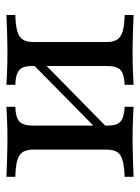

<svg xmlns="http://www.w3.org/2000/svg" viewBox="65 -520 455 626"><g transform="rotate(-90 293.0 -207.5)"><path d="M329 0V-29Q363.7 -30.6 377 -42.3Q390.3 -54 390.3 -87.1V-331.5Q390.3 -361.3 376.6 -373Q362.9 -384.7 329 -385.5V-414.5Q343.5 -413.7 372.2 -412.5Q400.8 -411.3 430.6 -411.3Q465.3 -411.3 502 -412.5Q538.7 -413.7 556.5 -414.5V-385.5Q524.2 -384.7 504.8 -379.4Q485.5 -374.2 477 -361.7Q468.5 -349.2 468.5 -327.4V-87.1Q468.5 -65.3 477 -52.8Q485.5 -40.3 504.8 -35.1Q524.2 -29.8 556.5 -29V0Q538.7 -0.8 502 -2Q465.3 -3.2 430.6 -3.2Q400.8 -3.2 372.2 -2Q343.5 -0.8 329 0ZM29 0V-29Q78.2 -30.6 98 -42.3Q117.7 -54 117.7 -87.1V-327.4Q117.7 -360.5 98 -372.6Q78.2 -384.7 29 -385.5V-414.5Q47.6 -413.7 84.7 -412.5Q121.8 -411.3 156.5 -411.3Q186.3 -411.3 214.5 -412.5Q242.7 -413.7 257.3 -414.5V-385.5Q223.4 -384.7 209.7 -372.6Q196 -360.5 196 -327.4V-83.1Q196 -54 209.7 -42.3Q223.4 -30.6 257.3 -29V0Q242.7 -0.8 214.5 -2Q186.3 -3.2 156.5 -3.2Q121.8 -3.2 84.7 -2Q47.6 -0.8 29 0ZM182.3 -79 166.1 -101.6 403.2 -335.5 420.2 -312.9Z"/></g></svg>

Font: Playfair
Style: Regular
Weight: 400
Designer: Claus Eggers Sørensen
Foundry: Claus Eggers Sørensen
Version: Version 2.001;gftools[0.9.30]